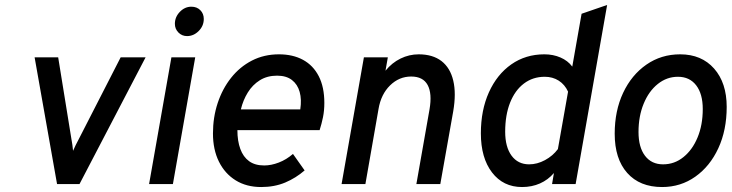

<svg xmlns="http://www.w3.org/2000/svg" viewBox="-20 -742 2950 774"><path d="M210 0 119.5 -511H214.5L267.5 -184Q270 -171 271.8 -158Q273.5 -145 274.5 -134Q278 -142.5 285.2 -157.2Q292.5 -172 298.5 -183L466.5 -511H567L300.5 0Z M581 0 671 -511H767L677 0ZM734 -596.5Q713.5 -596.5 699.2 -611Q685 -625.5 685 -646Q685 -673.5 705 -694.2Q725 -715 751.5 -715Q773.5 -715 787.5 -701Q801.5 -687 801.5 -665.5Q801.5 -637.5 781 -617Q760.5 -596.5 734 -596.5Z M1033 12Q973.5 12 930 -15Q886.5 -42 862.5 -90.5Q838.5 -139 838.5 -204Q838.5 -269 857.5 -326.5Q876.5 -384 911.5 -428.2Q946.5 -472.5 995.5 -497.8Q1044.5 -523 1104.5 -523Q1160.5 -523 1201.5 -500.8Q1242.5 -478.5 1265 -434.8Q1287.5 -391 1287.5 -327Q1287.5 -296 1282 -269.2Q1276.5 -242.5 1268.5 -217.5H937Q937 -173.5 948.8 -141.5Q960.5 -109.5 984.2 -92.2Q1008 -75 1045 -75Q1073.5 -75 1104 -86.8Q1134.5 -98.5 1161 -121.5L1208 -55Q1173 -24.5 1129.8 -6.2Q1086.5 12 1033 12ZM951 -301H1190.5Q1196.5 -341 1188 -371.5Q1179.5 -402 1156.8 -419.5Q1134 -437 1097 -437Q1057 -437 1027.5 -418.5Q998 -400 979 -369.2Q960 -338.5 951 -301Z M1357 0 1447 -511H1543.5L1534 -457Q1560 -489 1594.8 -506Q1629.5 -523 1668 -523Q1724.5 -523 1759.8 -495.8Q1795 -468.5 1807.2 -417Q1819.5 -365.5 1807 -293L1755 0H1658.5L1711.5 -301Q1722.5 -365 1704 -399.2Q1685.5 -433.5 1637.5 -433.5Q1589 -433.5 1552.5 -397.8Q1516 -362 1506 -303L1453 0Z M2084.5 12Q2008.5 12 1963.5 -46.8Q1918.5 -105.5 1918.5 -204.5Q1918.5 -298 1951 -370Q1983.5 -442 2041.2 -482.5Q2099 -523 2174.5 -523Q2210 -523 2239.5 -510.2Q2269 -497.5 2287 -473.5L2324.5 -686.5L2427.5 -722L2300.5 0H2205.5L2213 -44.5Q2189.5 -17 2156.8 -2.5Q2124 12 2084.5 12ZM2113 -79.5Q2145.5 -79.5 2177 -96.5Q2208.5 -113.5 2229 -141L2270 -372.5Q2257 -401 2232.5 -416.8Q2208 -432.5 2176 -432.5Q2128 -432.5 2092 -405.2Q2056 -378 2036.2 -328Q2016.5 -278 2016.5 -211Q2016.5 -149.5 2042.2 -114.5Q2068 -79.5 2113 -79.5Z M2649 12Q2559 12 2508.5 -44.8Q2458 -101.5 2458 -203Q2458 -295.5 2492 -367.8Q2526 -440 2585.8 -481.5Q2645.5 -523 2722 -523Q2808 -523 2858.8 -465.5Q2909.5 -408 2909.5 -311Q2909.5 -217.5 2875.8 -144.5Q2842 -71.5 2783 -29.8Q2724 12 2649 12ZM2653 -79.5Q2699 -79.5 2735.2 -108.8Q2771.5 -138 2792.2 -188.2Q2813 -238.5 2813 -302.5Q2813 -363.5 2786.5 -398Q2760 -432.5 2713 -432.5Q2668 -432.5 2631.8 -403.5Q2595.5 -374.5 2574.8 -324Q2554 -273.5 2554 -210Q2554 -148.5 2580.2 -114Q2606.5 -79.5 2653 -79.5Z"/></svg>

Font: Overpass Medium
Style: Italic
Weight: 500
Italic angle: -10°
Designer: Delve Withrington, Dave Bailey, Thomas Jockin
Foundry: Delve Fonts LLC
Version: Version 4.000